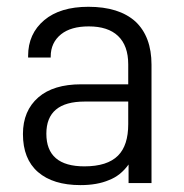

<svg xmlns="http://www.w3.org/2000/svg" viewBox="-20 -534 537 560"><path d="M375 -471.2Q421.9 -427.2 421.9 -345.2V0H355V-54.2Q331.5 -21.5 297.9 -8.8Q263.7 5.9 214.8 5.9Q134.8 5.9 90.8 -32.2Q46.9 -70.3 46.9 -143.1Q46.9 -210.9 91.8 -250Q135.7 -288.1 216.8 -288.1H354V-346.2Q354 -400.9 324.2 -429.2Q294.9 -457 238.8 -457Q187 -457 158.2 -434.1Q127.9 -409.7 127.9 -369.1V-366.2H62V-371.1Q62 -435.5 108.9 -475.1Q155.3 -514.2 237.8 -514.2Q327.1 -514.2 375 -471.2ZM324.2 -80.1Q354 -109.9 354 -171.9V-237.8H227.1Q115.2 -237.8 115.2 -144Q115.2 -48.8 226.1 -48.8Q293 -48.8 324.2 -80.1Z"/></svg>

Font: D-DIN-PRO
Style: Regular
Weight: 400
Designer: Charles Nix
Foundry: Datto Inc.
Version: Version 1.000;hotconv 1.0.109;makeotfexe 2.5.65596